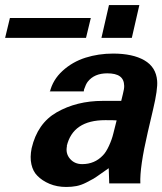

<svg xmlns="http://www.w3.org/2000/svg" viewBox="-48 -723 641 759"><path d="M292 -573.2H-27.8L-8.8 -651.9H311ZM473.1 -573.2H353L382.8 -703.1H502.9ZM148.9 -361.8V-358.9Q160.6 -407.7 199.5 -443.1Q238.3 -478.5 289.8 -494.9Q341.3 -511.2 398.9 -511.2Q476.6 -511.2 522.7 -484.6Q568.8 -458 573.2 -403.8Q576.2 -370.6 557.1 -290L536.1 -200.2Q503.9 -61.5 506.8 2H383.8L381.8 -58.1Q376.5 -54.7 354 -38.6Q331.5 -22.5 322 -16.8Q312.5 -11.2 292.7 -1.2Q272.9 8.8 254.2 12.5Q235.4 16.1 213.9 16.1Q177.7 16.1 147.9 3.7Q118.2 -8.8 99.1 -28.8Q82.5 -45.4 76.2 -73.2Q69.8 -101.1 77.1 -137.2Q100.1 -235.4 175.8 -278.8Q254.9 -324.2 357.9 -324.2H431.2Q432.1 -329.1 437.7 -350.8Q443.4 -372.6 442.9 -383.8Q442.4 -409.2 426 -421.1Q409.7 -433.1 376 -433.1Q324.7 -433.1 298.8 -399.9Q291.5 -390.6 284.2 -369.1L283.2 -361.8ZM215.8 -145 216.8 -146Q210.4 -116.7 228.5 -95.5Q246.6 -74.2 276.9 -74.2Q326.2 -74.2 358.9 -108.9Q371.1 -121.1 382.8 -146.5Q394.5 -171.9 399.9 -194.8Q406.2 -218.8 413.1 -247.1Q401.9 -248 368.2 -248Q239.7 -248 215.8 -145Z"/></svg>

Font: Perun
Style: Bold Italic
Weight: 700
Italic angle: -12°
Foundry: Copyright (c) Stefan Peev, Context Ltd, 2016
Version: Version 001.000